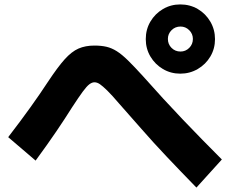

<svg xmlns="http://www.w3.org/2000/svg" viewBox="-20 -833 1040 868"><path d="M795 -500Q752 -500 716.5 -521Q681 -542 660 -577.5Q639 -613 639 -656Q639 -700 660 -735.5Q681 -771 716.5 -792Q752 -813 795 -813Q839 -813 874.5 -792Q910 -771 931 -735Q952 -699 952 -656Q952 -613 931 -577.5Q910 -542 874 -521Q838 -500 795 -500ZM796 -600Q819 -600 835.5 -616.5Q852 -633 852 -657Q852 -680 835.5 -696.5Q819 -713 796 -713Q772 -713 755.5 -696.5Q739 -680 739 -657Q739 -633 755.5 -616.5Q772 -600 796 -600ZM868 15Q792 -63 731.5 -127Q671 -191 620.5 -249Q570 -307 520 -363Q486 -403 465 -423.5Q444 -444 431.5 -452.5Q419 -461 407 -461Q396 -461 384 -452Q372 -443 354 -418.5Q336 -394 306 -348Q274 -297 235 -239.5Q196 -182 141 -107L17 -213Q74 -287 118 -348.5Q162 -410 196 -462Q241 -530 272.5 -565Q304 -600 335 -613.5Q366 -627 407 -627Q438 -627 461.5 -621.5Q485 -616 508 -601.5Q531 -587 559 -559.5Q587 -532 627 -488Q720 -383 807 -292Q894 -201 983 -112Z"/></svg>

Font: M PLUS 1 ExtraBold
Style: Regular
Weight: 800
Designer: Coji Morishita
Foundry: UNDERFOREST DESIGN
Version: Version 1.001